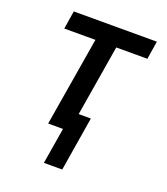

<svg xmlns="http://www.w3.org/2000/svg" viewBox="-129 -610 759 875"><g transform="rotate(20 250.0 -172.5)"><path d="M186 175 215 0H143L215 -432H64L78 -520H481L467 -432H316L259 -88H318L275 175Z"/></g></svg>

Font: Iosevka SS04 Semibold Oblique
Style: Regular
Weight: 600
Italic angle: -9°
Monospace: yes
Designer: Belleve Invis
Foundry: Belleve Invis
Version: Version 19.0.0; ttfautohint (v1.8.4)